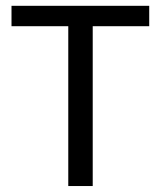

<svg xmlns="http://www.w3.org/2000/svg" viewBox="-20 -624 540 644"><path d="M18.6 -604.5H480.5V-536.1H291V0H209V-536.1H18.6Z"/></svg>

Font: BabelStone Mayan Numerals
Style: Regular
Weight: 400
Designer: Andrew West
Foundry: BabelStone
Version: Version 11.000 June 09, 2018